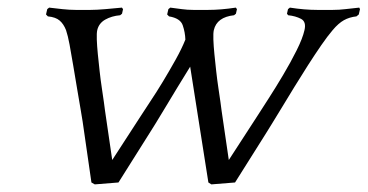

<svg xmlns="http://www.w3.org/2000/svg" viewBox="-20 -479 965 504"><path d="M527 0 534.8 5 597 0 677.6 -128C680.6 -132.7 685.9 -141.2 693.4 -153.5C701 -165.8 709.8 -180.3 720 -197C730.2 -213.7 741.1 -231.7 752.9 -251C764.7 -270.3 776.6 -289.3 788.6 -308C800.6 -326.7 812.1 -344 823.1 -360C834.1 -376 844.2 -389.3 853.3 -400C863.4 -412 873.3 -420.7 882.8 -426C892.4 -431.3 903.3 -434.7 915.7 -436L921.8 -441L925 -455L923 -459C909.3 -457.7 897.2 -456.3 886.5 -455C875.9 -453.7 864.9 -453 853.6 -453H812.6C790.6 -453 766.7 -455 741 -459L736 -455L733.3 -443L736.4 -439C749.4 -437.7 760.6 -434.5 770.2 -429.5C779.7 -424.5 782.7 -414.7 779.3 -400C776 -385.3 769 -367.5 758.5 -346.5C748 -325.5 736.2 -304 723.1 -282C710 -260 697.3 -239.3 684.8 -220C672.3 -200.7 662.5 -185.3 655.2 -174L580.6 -59L561.6 -189C561.2 -193 560.3 -200.3 558.7 -211C557.2 -221.7 555.4 -234 553.3 -248C551.2 -262 549.2 -276.8 547.5 -292.5C545.8 -308.2 544.2 -323 542.8 -337C541.4 -351 540.5 -363.7 540.1 -375C539.7 -386.3 540.1 -394.7 541.3 -400C546.6 -422.7 564.2 -435.7 594.4 -439L599.3 -443L602 -455L599 -459C572.7 -455 548.6 -453 526.6 -453H487.6C476.9 -453 466.9 -453.7 457.5 -455C448.2 -456.3 438 -457.7 427 -459L422 -455L418.8 -441L423.7 -436C443.6 -432.7 455.6 -424.8 459.7 -412.5C463.9 -400.2 466.2 -387.7 466.6 -375C460.2 -359 451.6 -341.3 440.8 -322C430 -302.7 419 -283.7 407.7 -265C396.4 -246.3 385.4 -229 374.7 -213C364 -197 355.5 -184 349.2 -174L274.6 -59L255.6 -189C255.2 -193 254.3 -200.3 252.7 -211C251.2 -221.7 249.4 -234 247.3 -248C245.2 -262 243.2 -276.8 241.5 -292.5C239.8 -308.2 238.2 -323 236.8 -337C235.4 -351 234.5 -363.7 234.1 -375C233.7 -386.3 234.1 -394.7 235.3 -400C238.1 -412 245.1 -421.2 256.2 -427.5C267.3 -433.8 280.4 -437.7 295.4 -439L300.3 -443L303 -455L300 -459C286.3 -457.7 271.9 -456.3 256.5 -455C241.2 -453.7 228.3 -453 217.6 -453H178.6C167.9 -453 156.4 -453.7 144 -455C131.7 -456.3 120 -457.7 109 -459L104 -455L100.8 -441L105.7 -436C119.4 -434.7 129.7 -431 136.6 -425C143.6 -419 149.1 -410.7 153.3 -400C156.5 -390.7 159.6 -378 162.6 -362C165.5 -346 168.8 -327.5 172.3 -306.5C175.7 -285.5 179.2 -265 182.6 -245C185.9 -225 189 -207.2 191.7 -191.5C194.4 -175.8 196.2 -165.3 196.9 -160L220 0L228.8 5L291 0L371.6 -128C374.6 -132.7 379.9 -141 387.3 -153C394.8 -165 403.4 -179.2 413.1 -195.5C422.9 -211.8 433.4 -229.3 444.8 -248C456.1 -266.7 467.5 -285.3 479.2 -304Z"/></svg>

Font: Quattrocento
Style: Italic
Weight: 400
Italic angle: -13°
Designer: Pablo Impallari
Foundry: Pablo Impallari, Igino Marini, Branda Gallo
Version: Version 2.000